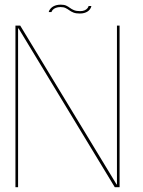

<svg xmlns="http://www.w3.org/2000/svg" viewBox="-20 -782 598 802"><path d="M44.5 0H55.5V-663.5H57.5L459.5 0H479.5V-675H468.5V-11.5H467L64.5 -675H44.5ZM313 -725.5Q324 -725.5 331.8 -727.8Q339.5 -730 345 -733.5Q350.5 -737 354 -741.2Q357.5 -745.5 359.5 -749.8Q361.5 -754 361.5 -757H350Q349.5 -753 345.5 -747.8Q341.5 -742.5 333.8 -739Q326 -735.5 315 -735.5Q299 -735.5 289.2 -739.5Q279.5 -743.5 272.2 -749Q265 -754.5 256.5 -758.5Q248 -762.5 234 -762.5Q225 -762.5 217.2 -760.8Q209.5 -759 203.5 -755.8Q197.5 -752.5 193.5 -748.5Q189.5 -744.5 187 -740.2Q184.5 -736 183.5 -731.5H195Q196 -736 200.5 -741Q205 -746 213.2 -749.2Q221.5 -752.5 233 -752.5Q245.5 -752.5 253.8 -748.5Q262 -744.5 269.5 -739Q277 -733.5 287 -729.5Q297 -725.5 313 -725.5Z"/></svg>

Font: Anybody Thin
Style: Regular
Weight: 100
Designer: Tyler Finck
Foundry: Etcetera Type Company
Version: Version 1.114;gftools[0.9.25]